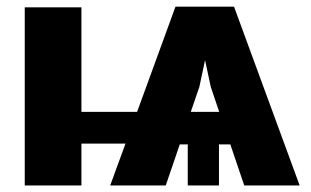

<svg xmlns="http://www.w3.org/2000/svg" viewBox="-20 -568 951 588"><path d="M728 0 685.4 -125.7H650.6V0H555V-125.7H530.5L487.6 0H317.5L364.3 -128.2H229.4V0H55.8V-545.5H229.4V-225.5H399.9L517.4 -547.6H696.7L897.7 0ZM590.6 -302.2 564.3 -225.5H651.3L625.4 -302.2L608 -383.9Z"/></svg>

Font: Inter UI Extra Bold
Style: Regular
Weight: 800
Designer: Rasmus Andersson
Foundry: rsms
Version: 3.2;8d6f07862